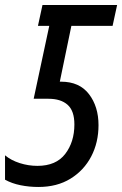

<svg xmlns="http://www.w3.org/2000/svg" viewBox="-43 -734 486 764"><path d="M110 10Q73 10 38.5 3Q4 -4 -23 -19V-116Q1 -96 35.5 -85Q70 -74 106 -74Q180 -74 216.5 -121.5Q253 -169 253 -239Q253 -293 226 -317Q199 -341 150 -341H91L153 -631H108L126 -714H423L405 -631H241L195 -409H200Q273 -409 311 -359.5Q349 -310 349 -236Q349 -167 320 -111.5Q291 -56 237.5 -23Q184 10 110 10Z"/></svg>

Font: Noto Sans ExtraCondensed Medium
Style: Italic
Weight: 500
Width: 2
Italic angle: -12°
Designer: Monotype Design Team
Foundry: Monotype Imaging Inc.
Version: Version 2.013; ttfautohint (v1.8.4.7-5d5b)